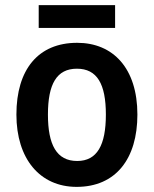

<svg xmlns="http://www.w3.org/2000/svg" viewBox="-20 -785 600 749"><path d="M429 -765H131V-676H429ZM516 -338C516 -519 421 -618 281 -618C129 -618 44 -514 44 -338C44 -165 136 -56 279 -56C432 -56 516 -166 516 -338ZM167 -338C167 -457 201 -517 280 -517C359 -517 393 -457 393 -338C393 -219 359 -157 281 -157C201 -157 167 -220 167 -338Z"/></svg>

Font: Noto Sans Malayalam UI SemiCondensed SemiBold
Style: Regular
Weight: 600
Width: 4
Designer: Jelle Bosma - Monotype Design Team
Foundry: Monotype Imaging Inc.
Version: Version 2.104